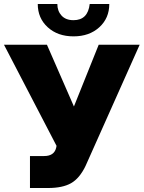

<svg xmlns="http://www.w3.org/2000/svg" viewBox="-30 -934 719 961"><path d="M159 -914H257Q257 -879 278 -856Q299 -833 338 -833Q410 -833 419 -914H517Q517 -843 467 -797.5Q417 -752 338 -752Q259 -752 209 -797.5Q159 -843 159 -914ZM120 7V-153H191Q241 -153 251 -194L253 -204L-10 -710H205L340 -401L464 -710H669L398 -103Q368 -41 325.5 -17Q283 7 211 7Z"/></svg>

Font: Raleway-v4020 Black
Style: Regular
Weight: 900
Designer: Matt McInerney, Pablo Impallari, Rodrigo Fuenzalida
Foundry: Matt McInerney, Pablo Impallari, Rodrigo Fuenzalida
Version: Version 4.020;PS 004.020;hotconv 1.0.88;makeotf.lib2.5.64775